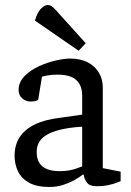

<svg xmlns="http://www.w3.org/2000/svg" viewBox="-20 -737 520 764"><path d="M177 7Q126 7 95.5 -10Q65 -27 51.5 -55.5Q38 -84 38 -117Q38 -159 57.5 -190Q77 -221 117 -241Q157 -261 217 -268L307 -281V-356Q307 -385 295.5 -404Q284 -423 262.5 -431.5Q241 -440 209 -440Q184 -440 167 -436.5Q150 -433 147 -432L132 -340Q131 -339 124 -336Q117 -333 100 -333Q83 -333 68.5 -345.5Q54 -358 54 -379Q54 -410 77.5 -434Q101 -458 135 -473.5Q169 -489 203 -496.5Q237 -504 258 -504Q301 -504 330 -488.5Q359 -473 374 -447Q389 -421 389 -389V-68L460 -54V-16Q457 -15 444.5 -10Q432 -5 411.5 -0.5Q391 4 364 4Q336 4 325.5 -11Q315 -26 313 -42H309Q294 -30 273.5 -19Q253 -8 229 -0.5Q205 7 177 7ZM217 -56Q255 -56 281 -65.5Q307 -75 307 -75V-233Q245 -229 205 -217Q165 -205 145.5 -184.5Q126 -164 126 -132Q126 -56 217 -56ZM293 -535 119 -655Q128 -687 142.5 -702Q157 -717 170 -717Q181 -717 190.5 -708.5Q200 -700 212 -686L321 -565Z"/></svg>

Font: Faustina
Style: Regular
Weight: 400
Designer: Alfonso Garcia
Foundry: http://www.omnibus-type.com
Version: Version 1.200